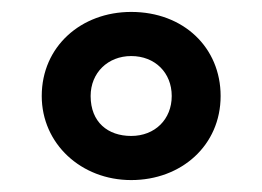

<svg xmlns="http://www.w3.org/2000/svg" viewBox="-20 -736 440 322"><path d="M50 -575C50 -495 116 -434 200 -434C284 -434 350 -492 350 -575C350 -656 288 -716 200 -716C116 -716 50 -658 50 -575ZM132 -575C132 -614 161 -642 200 -642C240 -642 268 -614 268 -575C268 -536 240 -508 200 -508C161 -508 132 -531 132 -575Z"/></svg>

Font: Space Text Medium
Style: Regular
Weight: 500
Designer: Florian Karsten (Space Text), Colophon Foundry (Space Mono)
Foundry: Florian Karsten
Version: Version 1.003;PS 001.003;hotconv 1.0.88;makeotf.lib2.5.64775